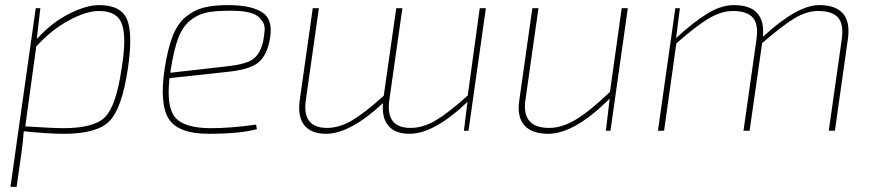

<svg xmlns="http://www.w3.org/2000/svg" viewBox="-20 -512 3421 752"><path d="M138 -480 124 -359Q183 -424 250.5 -458Q318 -492 368 -492Q456 -492 478.5 -433.5Q501 -375 480 -238Q457 -87 408.5 -37.5Q360 12 231 12Q165 12 73 2Q71 39 63 94L45 220H21L52 0L120 -480ZM122 -330 79 -17Q188 -10 228 -10Q349 -10 392 -54Q435 -98 456 -242Q476 -361 458.5 -415Q441 -469 368 -469Q318 -469 249.5 -432Q181 -395 122 -330Z M983 -24 986 -6Q919 12 797 12Q679 12 641.5 -45.5Q604 -103 625 -244Q637 -321 656 -370Q675 -419 707 -445.5Q739 -472 777 -482Q815 -492 873 -492Q969 -492 1011.5 -460.5Q1054 -429 1034 -344Q1020 -286 985.5 -262.5Q951 -239 875 -231L644 -206Q631 -92 667 -51Q703 -10 807 -10Q885 -10 983 -24ZM647 -227 876 -253Q943 -261 970 -279.5Q997 -298 1010 -346Q1015 -373 1016.5 -393Q1018 -413 1009 -426.5Q1000 -440 989.5 -448.5Q979 -457 960 -462Q941 -467 923 -468.5Q905 -470 880 -470Q822 -470 787.5 -462.5Q753 -455 723.5 -430.5Q694 -406 677.5 -361Q661 -316 649 -241Z M1883 -480 1815 0H1797L1811 -113Q1680 12 1584 12Q1528 12 1501.5 -19Q1475 -50 1480 -108Q1351 12 1257 12Q1198 12 1171.5 -22Q1145 -56 1154 -120L1205 -480H1229L1178 -121Q1162 -11 1261 -11Q1309 -11 1359 -40.5Q1409 -70 1483 -137L1532 -480H1556L1505 -121Q1489 -11 1588 -11Q1637 -11 1687.5 -41Q1738 -71 1812 -138L1859 -480Z M2439 -480 2371 0H2353L2368 -126Q2230 12 2127 12Q2062 12 2033 -22Q2004 -56 2014 -120L2065 -480H2089L2038 -121Q2022 -11 2131 -11Q2182 -11 2237.5 -45Q2293 -79 2369 -152L2415 -480Z M2643 -480 2628 -363Q2698 -427 2751.5 -459.5Q2805 -492 2854 -492Q2980 -492 2968 -368Q3103 -492 3188 -492Q3319 -492 3301 -360L3250 0H3226L3277 -359Q3285 -417 3262.5 -443Q3240 -469 3184 -469Q3139 -469 3090.5 -439.5Q3042 -410 2965 -343L2916 0H2892L2943 -359Q2951 -417 2928.5 -443Q2906 -469 2850 -469Q2805 -469 2755.5 -439.5Q2706 -410 2629 -342L2581 0H2557L2625 -480Z"/></svg>

Font: Ezarion Thin
Style: Italic
Weight: 250
Italic angle: -8°
Designer: Natanael Gama
Version: Version 1.001;PS 001.001;hotconv 1.0.70;makeotf.lib2.5.58329